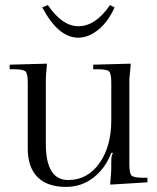

<svg xmlns="http://www.w3.org/2000/svg" viewBox="-20 -716 616 754"><path d="M146 -687 168 -696Q224 -613 288 -613Q355 -613 412 -696L430 -687Q405 -631 366.5 -599.5Q328 -568 287 -568Q209 -568 146 -687ZM559 0 413 9V1Q417 -39 417 -56V-82Q417 -105 423 -114V-116H417Q394 -55 347 -18.5Q300 18 239 18Q166 18 127.5 -20.5Q89 -59 89 -133V-391Q89 -427 80 -435.5Q71 -444 35 -444H18V-462L164 -466V-458Q160 -418 160 -405V-151Q160 -9 248 -9Q323 -9 370 -74.5Q417 -140 417 -244V-391Q417 -427 408.5 -435.5Q400 -444 364 -444H346V-462L493 -466V-458Q488 -408 488 -405V-71Q488 -35 497 -26.5Q506 -18 542 -18H559Z"/></svg>

Font: Foglihten068fMac
Style: Regular
Weight: 500
Designer: gluk (gluksza@wp.pl)
Foundry: gluk (gluksza@wp.pl)
Version: Version 0.68